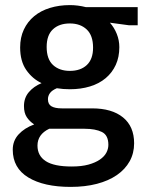

<svg xmlns="http://www.w3.org/2000/svg" viewBox="-20 -500 590 753"><path d="M59 -314Q59 -353 73.5 -384Q88 -415 114 -436.5Q140 -458 176 -469Q212 -480 254 -480Q285 -480 317 -472H520V-401H485L411 -411Q428 -392 438 -367Q448 -342 448 -315Q448 -276 434 -245.5Q420 -215 394.5 -193.5Q369 -172 333 -161Q297 -150 254 -150Q240 -150 227.5 -151Q215 -152 203 -154Q184 -146 176 -135Q168 -124 168 -111Q168 -91 182 -83Q196 -75 222 -75H341Q419 -75 462.5 -39.5Q506 -4 506 62Q506 101 488.5 132.5Q471 164 438.5 186.5Q406 209 360 221Q314 233 257 233Q152 233 91 196Q30 159 30 87Q30 52 53 27Q76 2 114 -12Q96 -24 85 -40.5Q74 -57 74 -84Q74 -116 93 -138.5Q112 -161 143 -174Q107 -191 83 -225.5Q59 -260 59 -314ZM173 5Q127 27 127 71Q127 111 159.5 132Q192 153 261 153Q300 153 327 145.5Q354 138 371.5 126Q389 114 397 99Q405 84 405 68Q405 30 379.5 17.5Q354 5 312 5ZM345 -313Q345 -361 320 -384.5Q295 -408 254 -408Q212 -408 187.5 -385Q163 -362 163 -316Q163 -268 188 -245Q213 -222 254 -222Q296 -222 320.5 -245Q345 -268 345 -313Z"/></svg>

Font: Mukta Malar Medium
Style: Regular
Weight: 500
Designer: Aadarsh Rajan, Girish Dalvi, Yashodeep Gholap
Foundry: Ek Type
Version: Version 2.538;PS 1.000;hotconv 16.6.51;makeotf.lib2.5.65220;